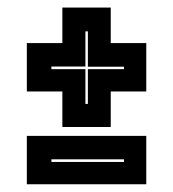

<svg xmlns="http://www.w3.org/2000/svg" viewBox="-20 -605 458 508"><path d="M145 -269V-363H51V-491H145V-585H273V-491H367V-363H273V-269ZM206 -330H212.5V-422H308V-428.5H212.5V-522H206V-429H116V-422H206ZM51 -117.5V-245.5H367V-117.5ZM116 -176.5H308V-183.5H116Z"/></svg>

Font: Tourney Thin ExtraBold
Style: Regular
Weight: 800
Version: Version 1.015